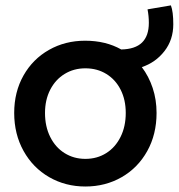

<svg xmlns="http://www.w3.org/2000/svg" viewBox="-20 -678 657 706"><path d="M32.2 -262.7Q32.2 -339.8 66.4 -400.4Q100.6 -460.9 160.2 -494.6Q219.7 -528.3 293 -528.3Q368.7 -528.3 425.8 -496.1Q477.1 -497.1 502.2 -521.5Q527.3 -545.9 527.3 -593.8Q527.3 -619.6 522.5 -643.6L608.4 -658.2Q617.2 -635.3 617.2 -588.9Q617.2 -531.7 584.7 -490Q552.2 -448.2 501.5 -431.2Q527.3 -397 541.5 -354.2Q555.7 -311.5 555.7 -262.7Q555.7 -184.1 521.5 -122.6Q487.3 -61 427.5 -26.6Q367.7 7.8 293.9 7.8Q220.7 7.8 160.9 -26.6Q101.1 -61 66.7 -122.8Q32.2 -184.6 32.2 -262.7ZM442.4 -262.7Q442.4 -311 423.6 -348.1Q404.8 -385.3 371.1 -406Q337.4 -426.8 293.9 -426.8Q251.5 -426.8 217.8 -406.2Q184.1 -385.7 164.8 -348.4Q145.5 -311 145.5 -262.7Q145.5 -212.9 164.6 -174.6Q183.6 -136.2 217.5 -115Q251.5 -93.8 293.9 -93.8Q336.9 -93.8 370.6 -115Q404.3 -136.2 423.3 -174.6Q442.4 -212.9 442.4 -262.7Z"/></svg>

Font: Reddit Sans Fudge SemiBold
Style: Regular
Weight: 600
Designer: Stephen Hutchings
Foundry: Reddit
Version: Version 1.011